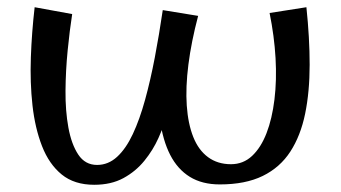

<svg xmlns="http://www.w3.org/2000/svg" viewBox="-20 -493 944 532"><path d="M589 18Q540 18 506 -3Q472 -24 451.5 -64Q431 -104 423 -162.5Q415 -221 417.5 -297Q420 -373 431 -465L529 -449Q510 -377 502 -314Q494 -251 497.5 -200.5Q501 -150 515.5 -113.5Q530 -77 556.5 -57.5Q583 -38 620 -38Q654 -38 678.5 -61Q703 -84 718.5 -124Q734 -164 740.5 -217.5Q747 -271 743.5 -332Q740 -393 727 -457L829 -473Q838 -388 838 -313.5Q838 -239 825.5 -178Q813 -117 784.5 -73Q756 -29 708 -5.5Q660 18 589 18ZM241 19Q186 19 151 -9.5Q116 -38 96.5 -88Q77 -138 70 -201Q63 -264 65.5 -334Q68 -404 76 -473L180 -454Q173 -409 167.5 -353.5Q162 -298 161.5 -242Q161 -186 169.5 -139.5Q178 -93 197 -64.5Q216 -36 249 -36Q280 -36 304.5 -58.5Q329 -81 348 -121.5Q367 -162 382 -216.5Q397 -271 409 -334Q421 -397 431 -465L454 -225Q450 -205 442 -174.5Q434 -144 419 -110.5Q404 -77 380 -47.5Q356 -18 322 0.5Q288 19 241 19Z"/></svg>

Font: Marhey Light Light
Style: Regular
Weight: 300
Version: Version 1.000